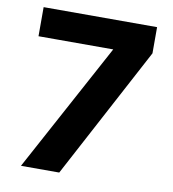

<svg xmlns="http://www.w3.org/2000/svg" viewBox="-80 -775 760 845"><g transform="rotate(10 300.0 -352.5)"><path d="M70 0 408 -625 409 -575H47V-705H554V-588L241 0Z"/></g></svg>

Font: Nunito Sans 11pt ExtraBold
Style: Regular
Weight: 800
Version: Version 3.101;gftools[0.9.27]